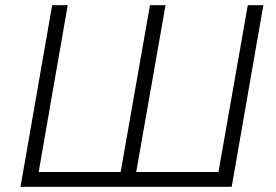

<svg xmlns="http://www.w3.org/2000/svg" viewBox="-20 -720 1062 740"><path d="M822 -57H505L618 -700H558L445 -57H129L241 -700H181L59 0H873L995 -700H935Z"/></svg>

Font: Fixel Display 20240404 Light
Style: Italic
Weight: 300
Italic angle: -10°
Designer: AlfaBravo + MacPaw
Foundry: Kyrylo Tkachov, Marchela Mozhyna, Serhii Makarenko, Maria Weinstein, Zakhar Kryvoshyya
Version: Version 1.211;Glyphs 3.2 (3225)